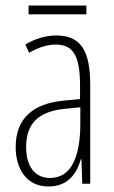

<svg xmlns="http://www.w3.org/2000/svg" viewBox="-20 -668 416 698"><path d="M294 -648H84V-616H294ZM184 -539C147 -539 106 -527 72 -506L86 -476C123 -498 156 -506 182 -506C245 -506 271 -468 271 -356V-308L210 -302C100 -291 37 -238 37 -133C37 -59 73 10 156 10C228 10 259 -38 274 -89H276L279 0H308V-359C308 -487 272 -539 184 -539ZM212 -272 272 -278V-218C272 -100 240 -21 162 -21C108 -21 75 -61 75 -134C75 -218 119 -262 212 -272Z"/></svg>

Font: Noto Sans Ethiopic ExtraCondensed ExtraLight
Style: Regular
Weight: 200
Width: 2
Designer: Monotype Design Team
Foundry: Monotype Imaging Inc.
Version: Version 2.102